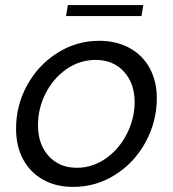

<svg xmlns="http://www.w3.org/2000/svg" viewBox="-20 -723 679 753"><path d="M43 -218Q43 -310 86.5 -389Q130 -468 205 -515.5Q280 -563 369 -563Q437 -563 488.5 -534.5Q540 -506 567.5 -455Q595 -404 595 -338Q595 -247 551.5 -166.5Q508 -86 432.5 -38Q357 10 267 10Q199 10 148.5 -18.5Q98 -47 70.5 -98.5Q43 -150 43 -218ZM508 -323Q508 -396 466 -442Q424 -488 355 -488Q293 -488 241 -452Q189 -416 159 -357Q129 -298 129 -232Q129 -157 171 -111Q213 -65 281 -65Q343 -65 395 -101.5Q447 -138 477.5 -198Q508 -258 508 -323ZM535 -660H239L246 -703H542Z"/></svg>

Font: Open Sauce One
Style: Italic
Weight: 400
Italic angle: -10°
Designer: Alfredo Marco Pradil
Foundry: Creative Sauce Fz LLC
Version: Version 1.477